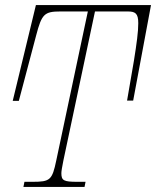

<svg xmlns="http://www.w3.org/2000/svg" viewBox="-20 -734 613 754"><path d="M72 0H312L316 -20H284C230 -20 221 -25 221 -54C221 -62 224 -79 229 -104L353 -689H481C511 -689 523 -682 523 -643C523 -609 517 -565 506 -496L479 -339H503L573 -714H121L30 -338H54L122 -595C144 -679 154 -689 218 -689H325L201 -104C185 -27 177 -20 108 -20H76Z"/></svg>

Font: Noto Serif SemiCondensed Thin
Style: Italic
Weight: 100
Width: 4
Italic angle: -12°
Designer: Monotype Design Team
Foundry: Monotype Imaging Inc.
Version: Version 2.013